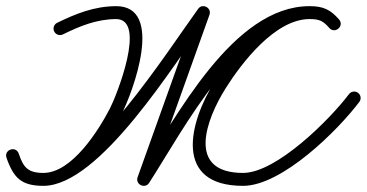

<svg xmlns="http://www.w3.org/2000/svg" viewBox="-41 -583 1192 624"><path d="M163.2 -471.1C163.2 -471.1 163.2 -471.1 163.2 -471.1C219.3 -498.4 271.4 -520.2 335.3 -521C438.4 -522.3 336.6 -269.6 316.4 -230.7C279.6 -159.8 193.1 -21 100 -21C49.5 -21 34.7 -39.4 19.9 -83.6C15.5 -96.8 3.3 -99.9 -6.7 -96.4C-16.7 -93 -24.4 -83 -19.8 -69.9C2.6 -7.3 25.8 21 100 21C283.3 21 526.6 -377.2 637 -529.7C644.1 -539.4 636.9 -549.9 626.9 -555.2C617 -560.4 604.3 -560.4 600.2 -549.1C535.6 -368.4 470.9 -187.7 406.2 -7.1C402.1 4.6 408 14.4 416.7 18.7C425.5 23 436.9 21.8 443.6 11.4C556.2 -162.6 740 -521 965 -521C998.2 -521 1009.4 -514.6 1029.2 -492.1C1038.5 -481.6 1051 -483.3 1058.9 -490.2C1066.8 -497.2 1070 -509.4 1060.8 -519.9C1032.6 -551.9 1009.6 -563 965 -563C835.6 -563 718.3 -415.9 657.2 -319.2C657.2 -319.2 657.2 -319.2 657.2 -319.2C657.2 -319.2 657.2 -319.2 657.2 -319.2C572.1 -183.8 522.1 21 749 21C874.8 21 1056 -157.9 1126.8 -251.8C1133.8 -261.1 1131.9 -274.3 1122.6 -281.3C1113.4 -288.2 1100.2 -286.4 1093.2 -277.1C1032 -195.8 857.9 -21 749 -21C563.7 -21 628.2 -194.1 692.8 -296.8C692.8 -296.8 692.8 -296.8 692.8 -296.8C692.8 -296.8 692.8 -296.8 692.8 -296.8C744.6 -378.8 853 -521 965 -521C998.2 -521 1009.4 -514.6 1029.2 -492.1C1038.5 -481.6 1051 -483.3 1058.9 -490.2C1066.8 -497.2 1070 -509.4 1060.8 -519.9C1032.6 -551.9 1009.6 -563 965 -563C715.9 -563 530.9 -200.7 408.4 -11.4C401.6 -1 408.9 9.4 418.9 14.4C428.9 19.3 441.6 18.7 445.8 7.1C510.4 -173.6 575.1 -354.3 639.8 -534.9C643.8 -546.2 638.2 -556 629.7 -560.4C621.3 -564.9 610 -564.1 603 -554.3C504.1 -417.7 251.5 -21 100 -21C42.9 -21 35.9 -39 19.8 -84.1C15.1 -97.1 3 -100.3 -6.9 -96.8C-16.7 -93.4 -24.3 -83.5 -19.9 -70.4C0.5 -9.1 31.5 21 100 21C213.2 21 308 -123.5 353.6 -211.3C390 -281.2 496.4 -565 334.7 -563C264.4 -562.1 206.6 -539 144.8 -508.9C134.4 -503.8 130 -491.2 135.1 -480.8C140.2 -470.4 152.8 -466 163.2 -471.1Z"/></svg>

Font: FRB American Cursive Guidelines Medium
Style: Italic
Weight: 500
Italic angle: -25°
Version: Version 2.0;Modular Font Editor K font №1